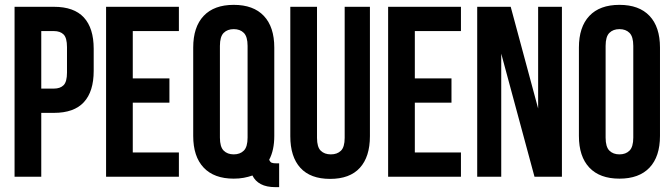

<svg xmlns="http://www.w3.org/2000/svg" viewBox="-20 -728 2770 791"><path d="M202 -700Q285 -700 325.5 -656Q366 -612 366 -527V-436Q366 -351 325.5 -307Q285 -263 202 -263H150V0H40V-700ZM150 -600V-363H202Q228 -363 242 -377Q256 -391 256 -429V-534Q256 -572 242 -586Q228 -600 202 -600Z M527 -405H678V-305H527V-100H717V0H417V-700H717V-600H527Z M776 -532Q776 -617 819 -662.5Q862 -708 943 -708Q1024 -708 1067 -662.5Q1110 -617 1110 -532V-168Q1110 -109 1089 -70Q1093 -60 1099.5 -57.5Q1106 -55 1120 -55H1130V43H1115Q1078 43 1054.5 30.5Q1031 18 1020 -5Q1003 1 984 4.5Q965 8 943 8Q862 8 819 -37.5Q776 -83 776 -168ZM886 -161Q886 -123 901.5 -107.5Q917 -92 943 -92Q969 -92 984.5 -107.5Q1000 -123 1000 -161V-539Q1000 -577 984.5 -592.5Q969 -608 943 -608Q917 -608 901.5 -592.5Q886 -577 886 -539Z M1286 -700V-160Q1286 -122 1301.5 -107Q1317 -92 1343 -92Q1369 -92 1384.5 -107Q1400 -122 1400 -160V-700H1504V-167Q1504 -82 1462.5 -36.5Q1421 9 1340 9Q1259 9 1217.5 -36.5Q1176 -82 1176 -167V-700Z M1689 -405H1840V-305H1689V-100H1879V0H1579V-700H1879V-600H1689Z M2045 -507V0H1946V-700H2084L2197 -281V-700H2295V0H2182Z M2475 -161Q2475 -123 2490.5 -107.5Q2506 -92 2532 -92Q2558 -92 2573.5 -107.5Q2589 -123 2589 -161V-539Q2589 -577 2573.5 -592.5Q2558 -608 2532 -608Q2506 -608 2490.5 -592.5Q2475 -577 2475 -539ZM2365 -532Q2365 -617 2408 -662.5Q2451 -708 2532 -708Q2613 -708 2656 -662.5Q2699 -617 2699 -532V-168Q2699 -83 2656 -37.5Q2613 8 2532 8Q2451 8 2408 -37.5Q2365 -83 2365 -168Z"/></svg>

Font: BebasNeueW03-Regular
Style: Regular
Weight: 400
Designer: Ryoichi Tsunekawa
Foundry: Ryoichi Tsunekawa
Version: Version 1.30